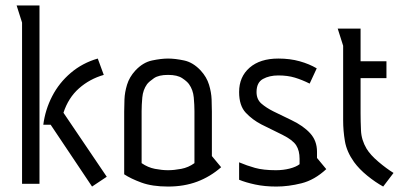

<svg xmlns="http://www.w3.org/2000/svg" viewBox="-20 -675 1473 705"><path d="M125 -655V0H61V-592L41 -655ZM139 -217Q146 -272 171.5 -321.5Q197 -371 240 -407.5Q283 -444 339 -460L361 -400Q309 -385 270 -350.5Q231 -316 213 -261L372 -26L318 10L166 -217Z M436 -265Q436 -284 437 -310Q438 -336 446.5 -364Q455 -392 477 -416Q505 -446 538.5 -453Q572 -460 597 -460Q623 -460 656 -453Q689 -446 717 -416Q739 -392 747.5 -364Q756 -336 757 -310Q758 -284 758 -265V-102L792 -61Q752 -26 704 -8Q656 10 597 10Q539 10 499.5 -4.5Q460 -19 436 -35ZM500 -76Q523 -60 549 -55Q575 -50 597 -50Q619 -50 645.5 -55Q672 -60 694 -76V-267Q694 -289 691.5 -317Q689 -345 674 -366Q667 -376 649 -388Q631 -400 597 -400Q563 -400 545.5 -388Q528 -376 520 -366Q505 -345 502.5 -317Q500 -289 500 -267Z M1117 -368Q1089 -382 1062.5 -390Q1036 -398 1002 -398Q969 -398 945.5 -385Q922 -372 922 -337Q922 -310 940 -294.5Q958 -279 984 -266L1050 -234Q1094 -213 1119 -185.5Q1144 -158 1144 -118V-95L1178 -54Q1135 -14 1087 -2Q1039 10 995 10Q952 10 917 2.5Q882 -5 858 -15V-79Q886 -67 916.5 -58.5Q947 -50 993 -50Q1020 -50 1043.5 -56Q1067 -62 1080 -72V-92Q1080 -122 1067.5 -141.5Q1055 -161 1017 -180L940 -218Q907 -235 882.5 -261Q858 -287 858 -337Q858 -393 896.5 -426.5Q935 -460 1002 -460Q1045 -460 1080.5 -450Q1116 -440 1143 -424Z M1304 -570V-450H1399V-388H1304V-259Q1304 -231 1305.5 -196Q1307 -161 1326 -129Q1340 -106 1369.5 -81Q1399 -56 1425 -40L1387 10Q1358 -6 1328.5 -30Q1299 -54 1280 -80Q1253 -118 1246.5 -156.5Q1240 -195 1240 -233V-507L1220 -570Z"/></svg>

Font: Aubrey
Style: Regular
Weight: 400
Designer: Gayaneh Bagdasaryan
Foundry: Cyreal.org
Version: Version 1.102; ttfautohint (v1.8.3)